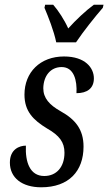

<svg xmlns="http://www.w3.org/2000/svg" viewBox="-20 -786 460 816"><path d="M219 -606H303C336 -655 384 -715 417 -753L420 -766H379C346 -742 302 -701 270 -665C254 -701 228 -741 206 -766H172L169 -753C185 -715 209 -655 219 -606ZM155 10C273 10 335 -59 335 -163C335 -235 301 -278 238 -313C190 -340 164 -369 164 -411C165 -464 195 -501 242 -501C295 -501 308 -443 305 -390C350 -390 379 -410 379 -453C379 -497 343 -546 252 -546C151 -546 84 -479 84 -384C84 -313 121 -276 180 -240C233 -210 254 -181 254 -137C254 -76 220 -38 168 -38C107 -38 87 -97 90 -167C63 -167 22 -152 22 -95C22 -30 74 10 155 10Z"/></svg>

Font: Noto Serif ExtraCondensed
Style: Italic
Weight: 400
Width: 2
Italic angle: -12°
Designer: Monotype Design Team
Foundry: Monotype Imaging Inc.
Version: Version 2.014